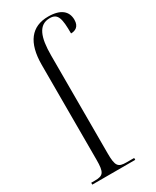

<svg xmlns="http://www.w3.org/2000/svg" viewBox="-199 -827 718 883"><g transform="rotate(-30 160.5 -385.5)"><path d="M13 0H241V-10H201C156 -10 146 -21 146 -90V-609C146 -705 166 -761 226 -761C269 -761 276 -730 276 -651C298 -651 321 -661 321 -698C321 -742 291 -771 223 -771C135 -771 87 -712 87 -593V-90C87 -21 77 -10 31 -10H13Z"/></g></svg>

Font: Noto Serif Display ExtraCondensed Light
Style: Regular
Weight: 300
Width: 2
Designer: Monotype Design Team
Foundry: Monotype Imaging Inc.
Version: Version 2.009